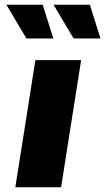

<svg xmlns="http://www.w3.org/2000/svg" viewBox="-20 -794 446 814"><path d="M130 -539H324L239 0H45ZM7 -774H161L206 -631H92ZM207 -774H361L406 -631H292Z"/></svg>

Font: Exo Black
Style: Italic
Weight: 900
Italic angle: -9°
Designer: Natanael Gama
Foundry: Natanael Gama
Version: Version 1.500; ttfautohint (v1.6)